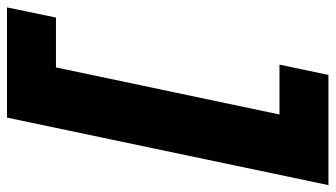

<svg xmlns="http://www.w3.org/2000/svg" viewBox="-292 -552 937 536"><g transform="rotate(90 176.0 -283.5)"><path d="M424.3 -732.4 235.8 165H-71.8L-43.5 28.3H95.7L227.1 -595.7H87.9L116.7 -732.4Z"/></g></svg>

Font: Schibsted Grotesk Black
Style: Italic
Weight: 900
Italic angle: -12°
Designer: Bakken & Baeck AS, Henrik Kongsvoll
Foundry: Schibsted ASA
Version: Version 1.100;gftools[0.9.25]